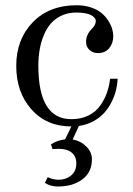

<svg xmlns="http://www.w3.org/2000/svg" viewBox="-20 -467 499 721"><path d="M41 -219.7Q41 -319.3 103 -383.3Q165 -447.3 267.6 -447.3Q297.4 -447.3 321.8 -439Q346.2 -430.7 361.3 -418Q376.5 -405.3 386.7 -389.2Q397 -373 401.1 -358.6Q405.3 -344.2 405.3 -331.5Q405.3 -304.2 389.9 -285.9Q374.5 -267.6 348.1 -267.6Q329.1 -267.6 316.2 -279.3Q303.2 -291 303.2 -309.6Q303.2 -336.9 324.2 -357.9Q339.8 -374 339.8 -387.7Q339.8 -391.1 338.4 -394.8Q336.9 -398.4 332 -403.1Q327.1 -407.7 319.6 -411.4Q312 -415 298.1 -417.5Q284.2 -419.9 266.6 -419.9Q236.3 -419.9 212.2 -408.9Q188 -397.9 171.6 -379.4Q155.3 -360.8 144.5 -335Q133.8 -309.1 128.9 -280.5Q124 -252 124 -219.7Q124 -19.5 248 -19.5Q284.7 -19.5 312.5 -33.4Q340.3 -47.4 356.7 -70.8Q373 -94.2 381.6 -118.9Q390.1 -143.6 393.6 -171.4H421.9Q420.9 -150.9 416 -129.9Q411.1 -108.9 399.9 -85.9Q388.7 -63 372.8 -44.7Q356.9 -26.4 332 -12.5Q307.1 1.5 276.4 5.9L252.9 56.6Q283.7 62.5 304.4 83.5Q325.2 104.5 325.2 130.9Q325.2 179.7 289.3 206.5Q253.4 233.4 197.3 233.4Q170.4 233.4 148.4 219.7L159.2 198.2Q178.7 208 200.2 208Q227.5 208 247.1 191.9Q266.6 175.8 266.6 146Q266.6 120.6 249.5 106.2Q232.4 91.8 199.7 91.8Q188 91.8 177.2 92.8L171.4 75.2Q193.4 60.1 224.6 56.2L248 7.8Q154.8 7.8 97.9 -56.4Q41 -120.6 41 -219.7Z"/></svg>

Font: Theano Modern
Style: Regular
Weight: 400
Designer: Alexey Kryukov
Version: Version 2.00